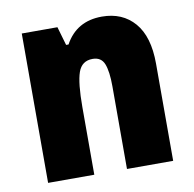

<svg xmlns="http://www.w3.org/2000/svg" viewBox="-68 -631 706 700"><g transform="rotate(-10 285.5 -281.5)"><path d="M353 -563Q429 -563 473.5 -511.5Q518 -460 518 -360V0H347V-306Q347 -361 336 -389Q325 -417 293 -417Q253 -417 239.5 -378.5Q226 -340 226 -250V0H55V-553H187L207 -484H216Q259 -563 353 -563Z"/></g></svg>

Font: Noto Sans Malayalam Condensed Black
Style: Regular
Weight: 900
Width: 3
Designer: Jelle Bosma - Monotype Design Team
Foundry: Monotype Imaging Inc.
Version: Version 2.104; ttfautohint (v1.8.4.7-5d5b)